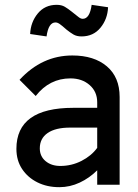

<svg xmlns="http://www.w3.org/2000/svg" viewBox="-20 -766 574 796"><path d="M226 10Q175 10 135 -10Q95 -30 71.5 -65.5Q48 -101 48 -149Q48 -319 284 -319H383V-342Q383 -386 351.5 -413.5Q320 -441 272 -441Q185 -441 128 -368L61 -435Q154 -536 280 -536Q370 -536 423 -491Q476 -446 476 -364V0H383V-60Q351 -28 310.5 -9Q270 10 226 10ZM230 -78Q277 -78 318 -99Q359 -120 383 -153V-237H271Q210 -237 177.5 -214.5Q145 -192 145 -151Q145 -118 169 -98Q193 -78 230 -78ZM318 -615Q298 -615 284.5 -623Q271 -631 256 -643Q237 -660 227.5 -666.5Q218 -673 210 -673Q181 -673 173 -615L105 -625Q107 -674 136.5 -710Q166 -746 215 -746Q235 -746 248.5 -738Q262 -730 277 -718Q297 -702 306 -695Q315 -688 323 -688Q352 -688 360 -746L428 -736Q426 -687 396.5 -651Q367 -615 318 -615Z"/></svg>

Font: Readex Pro
Style: Regular
Weight: 400
Designer: Bonnie Shaver-Troup, Thomas Jockin
Foundry: Lexend
Version: Version 1.204; ttfautohint (v1.8.4.7-5d5b)